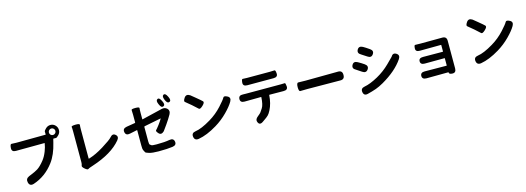

<svg xmlns="http://www.w3.org/2000/svg" viewBox="8 -2027 8964 3271"><g transform="rotate(-15 4490.0 -391.0)"><path d="M330 43Q257 66 238 -3Q219 -73 284 -102L389 -147Q420 -161 449 -179Q505 -215 572 -299Q618 -357 650 -439Q678 -510 688 -576Q689 -581 684 -581L182 -578Q105 -577 110 -647Q115 -717 139 -713.5Q163 -710 224 -710L739 -714Q744 -714 743 -719Q742 -733 742 -773Q742 -783 777.5 -818Q813 -853 862 -853Q911 -853 946 -817.5Q981 -782 981 -733Q981 -684 946 -649Q911 -614 901 -614Q862 -614 854 -615Q849 -615 847 -606Q841 -585 833 -549Q785 -345 691 -221Q546 -28 330 43ZM861.5 -676Q885 -676 902 -693Q919 -710 919 -733.5Q919 -757 902 -774Q885 -791 861.5 -791Q838 -791 821 -774Q804 -757 804 -733.5Q804 -710 821 -693Q838 -676 861.5 -676Z M1232 13Q1188 -25 1198 -46Q1208 -67 1208 -105V-647Q1208 -708 1204 -726.5Q1200 -745 1276 -747Q1352 -749 1348 -722.5Q1344 -696 1344 -647V-132Q1344 -127 1349 -128Q1474 -165 1614 -252Q1767 -347 1797 -384Q1845 -442 1893 -401Q1942 -361 1894 -303Q1733 -110 1382 4Q1349 15 1347 16Q1345 17 1328 22.5Q1311 28 1293.5 39.5Q1276 51 1232 13Z M2528 59Q2417 59 2361 41Q2305 23 2302 16Q2285 -17 2276.5 -33Q2268 -49 2268 -114V-382Q2268 -387 2263 -386L2133 -359Q2059 -343 2047 -409Q2035 -474 2109 -487L2260 -512Q2268 -513 2268 -521V-655Q2268 -722 2265 -740Q2262 -758 2335 -758Q2407 -758 2403.5 -737Q2400 -716 2400 -655V-543Q2400 -538 2405 -539L2762 -625Q2822 -640 2862 -600Q2901 -560 2868 -500Q2828 -429 2772 -349Q2708 -257 2700 -249Q2646 -196 2604 -241Q2563 -286 2578.5 -300Q2594 -314 2642 -377Q2683 -431 2705 -471Q2707 -475 2702 -474L2409 -416Q2400 -414 2400 -405V-149Q2400 -100 2411.5 -92Q2423 -84 2435.5 -74.5Q2448 -65 2527 -65Q2671 -65 2754 -81Q2829 -95 2840 -30Q2851 35 2776 46Q2687 59 2528 59ZM2804 -661Q2765 -643 2736 -713L2732 -722Q2703 -788 2738 -807Q2772 -826 2805 -757L2810 -747Q2844 -679 2804 -661ZM2923 -707Q2884 -689 2854 -759L2851 -767Q2823 -834 2857 -852Q2890 -871 2924 -802L2929 -792Q2962 -724 2923 -707Z M3245 30Q3170 43 3159 -28Q3148 -98 3223 -109Q3331 -124 3499 -225Q3622 -298 3722 -407Q3813 -507 3828 -539Q3843 -571 3902 -540Q3962 -510 3925 -444Q3883 -370 3788 -274Q3689 -174 3571 -103Q3392 5 3245 30ZM3448 -496Q3395 -446 3376 -466.5Q3357 -487 3279 -554.5Q3201 -622 3178 -638Q3155 -654 3193 -710Q3231 -766 3294 -725Q3297 -723 3375 -659Q3457 -592 3479 -569Q3501 -546 3448 -496Z M4369 34Q4301 80 4277 1Q4265 -40 4314 -79Q4363 -118 4373 -133Q4394 -163 4414 -194Q4449 -247 4456 -379Q4456 -384 4451 -384L4162 -381Q4086 -380 4087 -445Q4089 -511 4165 -506Q4181 -505 4217 -505H4836Q4888 -505 4902.5 -507Q4917 -509 4922 -445Q4926 -381 4849 -382L4601 -384Q4595 -384 4595 -378Q4586 -235 4531 -127Q4504 -74 4481 -51Q4451 -22 4416 1ZM4278 -638Q4201 -638 4206 -702Q4211 -766 4229 -763Q4247 -760 4308 -760H4710Q4770 -760 4789.5 -763Q4809 -766 4813 -702Q4818 -638 4741 -638Z M5098 -383Q5098 -462 5131 -459.5Q5164 -457 5253 -457L5831 -462Q5906 -463 5906 -388V-381Q5906 -306 5831 -307L5253 -311Q5154 -311 5126 -309Q5098 -307 5098 -383Z M6228 34Q6154 55 6141 -16Q6128 -86 6203 -99Q6302 -116 6444 -194Q6570 -264 6672 -364Q6772 -461 6776 -468Q6813 -534 6871 -498Q6929 -462 6887 -399Q6766 -220 6512 -74Q6438 -32 6377 -10Q6340 4 6302 14ZM6327 -367Q6289 -312 6227 -354Q6149 -408 6135 -415Q6068 -450 6099 -508Q6130 -567 6196 -531Q6253 -500 6303 -465Q6365 -422 6327 -367ZM6479 -594Q6441 -539 6380 -582Q6315 -627 6286 -643Q6221 -679 6252 -737Q6284 -795 6350 -759Q6390 -737 6456 -691Q6518 -649 6479 -594Z M7709 74Q7646 73 7647 40Q7647 35 7642 35L7258 38Q7182 38 7182 -23Q7183 -85 7258 -84L7642 -81Q7647 -81 7647 -86V-209Q7647 -214 7642 -214L7294 -212Q7219 -212 7219 -271Q7219 -330 7295 -329L7642 -327Q7647 -327 7647 -332V-443Q7647 -448 7642 -448L7270 -445Q7194 -444 7197 -504Q7200 -564 7218 -562Q7236 -560 7317 -560L7697 -562Q7772 -562 7772 -487V0Q7772 75 7709 74Z M8225 30Q8150 43 8139 -28Q8128 -98 8203 -109Q8311 -124 8479 -225Q8602 -298 8702 -407Q8793 -507 8808 -539Q8823 -571 8882 -540Q8942 -510 8905 -444Q8863 -370 8768 -274Q8669 -174 8551 -103Q8372 5 8225 30ZM8428 -496Q8375 -446 8356 -466.5Q8337 -487 8259 -554.5Q8181 -622 8158 -638Q8135 -654 8173 -710Q8211 -766 8274 -725Q8277 -723 8355 -659Q8437 -592 8459 -569Q8481 -546 8428 -496Z"/></g></svg>

Font: Resource Han Rounded JP
Style: Bold
Weight: 700
Designer: Cyano Hao (round all glyphs); Ryoko NISHIZUKA 西塚涼子 (kana, bopomofo & ideographs); Paul D. Hunt (Latin, Greek & Cyrillic)
Foundry: Cyano Hao
Version: 0.990